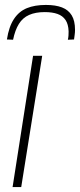

<svg xmlns="http://www.w3.org/2000/svg" viewBox="-20 -758 324 778"><path d="M66 0H31L114 -532H151ZM166 -738Q205 -738 231 -728Q257 -718 270.5 -696Q284 -674 284 -637Q284 -627 282.5 -616.5Q281 -606 280 -598L255 -597Q257 -606 257.5 -614Q258 -622 258 -631Q257 -660 245.5 -677Q234 -694 213 -701.5Q192 -709 161 -709Q124 -709 98 -697.5Q72 -686 56.5 -661Q41 -636 33 -597L8 -598Q16 -650 36.5 -681Q57 -712 89 -725Q121 -738 166 -738Z"/></svg>

Font: Georama ExtraCondensed Thin ExtraLight
Style: Italic
Weight: 250
Italic angle: -9°
Version: Version 1.001